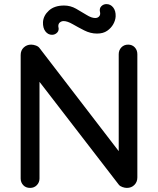

<svg xmlns="http://www.w3.org/2000/svg" viewBox="-20 -918 773 938"><path d="M606 -700Q626 -700 638.5 -686.5Q651 -673 651 -653V-51Q651 -29 636.5 -14.5Q622 0 600 0Q590 0 578.5 -4Q567 -8 561 -15L150 -548L173 -561V-46Q173 -27 160 -13.5Q147 0 127 0Q106 0 93.5 -13.5Q81 -27 81 -46V-649Q81 -672 96 -686Q111 -700 132 -700Q143 -700 155.5 -695.5Q168 -691 174 -682L575 -160L560 -146V-653Q560 -673 573 -686.5Q586 -700 606 -700ZM234 -748Q215 -748 202 -764.5Q189 -781 190 -810Q192 -842 219 -866.5Q246 -891 293 -891Q324 -891 351.5 -875.5Q379 -860 403 -845Q427 -830 445 -830Q457 -830 464 -837.5Q471 -845 469 -857Q464 -876 474.5 -887Q485 -898 500 -898Q520 -898 533 -881.5Q546 -865 545 -838Q544 -819 533.5 -800Q523 -781 503.5 -767.5Q484 -754 454 -754Q422 -754 391.5 -769.5Q361 -785 335 -800Q309 -815 291 -815Q280 -815 272 -808Q264 -801 265 -788Q270 -770 259.5 -759Q249 -748 234 -748Z"/></svg>

Font: Quicksand SemiBold
Style: Regular
Weight: 600
Designer: Andrew Paglinawan
Foundry: Andrew Paglinawan
Version: Version 3.006